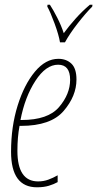

<svg xmlns="http://www.w3.org/2000/svg" viewBox="-20 -786 413 816"><path d="M137 10Q166 10 187.5 3.5Q209 -3 225 -12V-41Q206 -30 185.5 -22.5Q165 -15 142 -15Q54 -15 54 -145Q54 -203 63 -251H69Q196 -251 250.5 -314.5Q305 -378 305 -448Q305 -495 283.5 -515.5Q262 -536 228 -536Q174 -536 128.5 -481.5Q83 -427 55 -337.5Q27 -248 27 -141Q27 10 137 10ZM67 -276Q86 -374 130.5 -442.5Q175 -511 227 -511Q278 -511 278 -447Q278 -386 231 -331Q184 -276 72 -276ZM235 -606H256Q277 -644 310.5 -687Q344 -730 372 -758L373 -766H362Q329 -738 300.5 -706Q272 -674 251 -645Q240 -678 223.5 -710.5Q207 -743 192 -766H182L181 -758Q194 -735 212 -686Q230 -637 235 -606Z"/></svg>

Font: Noto Sans Display Condensed Thin
Style: Italic
Weight: 250
Width: 3
Italic angle: -12°
Designer: Monotype Design Team
Foundry: Monotype Imaging Inc.
Version: Version 1.900